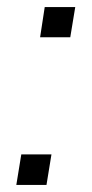

<svg xmlns="http://www.w3.org/2000/svg" viewBox="-20 -521 259 541"><path d="M93 -416 106 -501H192L178 -416ZM26 0 40 -86H125L111 0Z"/></svg>

Font: Mulish ExtraLight Light
Style: Italic
Weight: 300
Italic angle: -9°
Version: Version 3.603